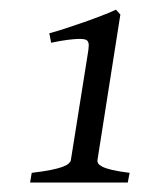

<svg xmlns="http://www.w3.org/2000/svg" viewBox="-20 -682 321 405"><path d="M249.5 -296.9H43.5L46.9 -317.4Q71.3 -320.3 87.2 -323.5Q103 -326.7 112.1 -330.1Q121.1 -333.5 125 -337.2Q128.9 -340.8 129.4 -343.8L165 -567.4Q167 -579.1 167.2 -585.7Q167.5 -592.3 164.1 -596.2Q162.6 -598.1 158.2 -599.1Q153.8 -600.1 145 -599.9Q136.2 -599.6 122.3 -597.9Q108.4 -596.2 87.9 -591.8L84 -611.8Q97.2 -615.2 116.7 -621.6Q136.2 -627.9 156.5 -635Q176.8 -642.1 195.1 -649.2Q213.4 -656.2 224.6 -661.6L233.9 -651.4L185.5 -343.8Q185.1 -340.8 187 -337.4Q189 -334 196 -330.3Q203.1 -326.7 216.8 -323.5Q230.5 -320.3 253.4 -317.4Z"/></svg>

Font: Gentium Plus Phon
Style: Italic
Weight: 400
Italic angle: -8°
Designer: J. Victor Gaultney, Annie Olsen, Iska Routamaa, Becca Hirsbrunner
Foundry: SIL International
Version: Version 5.000